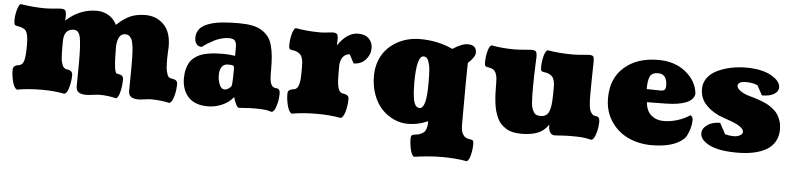

<svg xmlns="http://www.w3.org/2000/svg" viewBox="-45 -772 5065 1229"><g transform="rotate(5 2487.5 -157.5)"><path d="M599.6 0Q587.9 0 557.4 3.9Q526.9 7.8 511.7 7.8Q481.9 7.8 465.1 -3.2Q448.2 -14.2 448.2 -43Q448.2 -64.5 449 -109.4Q449.7 -154.3 449.7 -198.7Q449.7 -310.1 440.7 -355.2Q431.6 -400.4 399.4 -400.4Q335 -400.4 335 -319.8V-281.7Q335 -260.3 335.2 -248.3Q335.4 -236.3 336.7 -218.3Q337.9 -200.2 340.3 -189.9Q342.8 -179.7 347.2 -168.5Q351.6 -157.2 358.9 -151.4Q366.2 -145.5 376 -143.6Q390.6 -143.6 401.9 -135.3Q413.1 -127 413.1 -110.8Q413.1 -74.2 403.1 -35.2Q393.1 3.9 375 13.2Q307.6 0 229 0Q140.6 0 68.4 13.2Q50.3 3.9 40.3 -35.2Q30.3 -74.2 30.3 -110.8Q30.3 -127 41.5 -135.3Q52.7 -143.6 67.4 -143.6Q92.8 -148.4 100.3 -178.2Q107.9 -208 107.9 -267.1V-280.3Q107.9 -342.3 94 -364.5Q80.1 -386.7 32.7 -393.1Q21 -395.5 17.8 -402.1Q14.6 -408.7 14.6 -429.2Q14.6 -455.1 20.3 -480.2Q25.9 -505.4 33.2 -519.8Q40.5 -534.2 45.9 -534.2Q131.8 -521 200.2 -521Q228.5 -521 261.5 -524.4Q294.4 -527.8 303.7 -527.8Q324.7 -527.8 332 -520.3Q339.4 -512.7 339.4 -484.9L338.4 -454.1Q425.3 -534.2 534.2 -534.2Q576.2 -534.2 610.1 -514.4Q644 -494.6 664.1 -455.1Q709.5 -498.5 751 -516.4Q792.5 -534.2 847.7 -534.2Q918.9 -534.2 965.8 -486.6Q1012.7 -439 1012.7 -346.7Q1012.7 -335 1011.2 -311Q1009.8 -287.1 1009.8 -274.4Q1009.8 -257.3 1010 -245.6Q1010.3 -233.9 1011.2 -217.5Q1012.2 -201.2 1014.6 -189.9Q1017.1 -178.7 1020.8 -168Q1024.4 -157.2 1030.5 -151.4Q1036.6 -145.5 1044.9 -144.5Q1045.9 -144.5 1050.8 -143.6Q1055.7 -142.6 1056.9 -142.3Q1058.1 -142.1 1062.5 -141.1Q1066.9 -140.1 1068.4 -139.4Q1069.8 -138.7 1073.2 -137.2Q1076.7 -135.7 1078.1 -134.3Q1079.6 -132.8 1081.8 -130.4Q1084 -127.9 1085 -125.2Q1085.9 -122.6 1086.7 -118.9Q1087.4 -115.2 1087.4 -110.8Q1087.4 -74.2 1077.4 -35.2Q1067.4 3.9 1049.3 13.2Q990.2 0 927.7 0Q917.5 0 889.9 3.9Q862.3 7.8 848.6 7.8Q818.8 7.8 802 -3.2Q785.2 -14.2 785.2 -43Q785.2 -64.5 785.9 -109.4Q786.6 -154.3 786.6 -198.7Q786.6 -227.1 786.4 -245.6Q786.1 -264.2 785.2 -285.6Q784.2 -307.1 782.5 -320.8Q780.8 -334.5 777.8 -348.9Q774.9 -363.3 770.8 -371.6Q766.6 -379.9 760.5 -387.2Q754.4 -394.5 746.3 -397.5Q738.3 -400.4 728 -400.4Q713.4 -400.4 702.6 -391.6Q691.9 -382.8 686.5 -368.4Q681.2 -354 679 -340.6Q676.8 -327.1 676.8 -313.5Q676.8 -148.4 697.3 -144.5Q698.2 -144.5 703.1 -143.6Q708 -142.6 709.2 -142.3Q710.4 -142.1 714.8 -141.1Q719.2 -140.1 720.7 -139.4Q722.2 -138.7 725.6 -137.2Q729 -135.7 730.5 -134.3Q731.9 -132.8 734.1 -130.4Q736.3 -127.9 737.3 -125.2Q738.3 -122.6 739 -118.9Q739.7 -115.2 739.7 -110.8Q739.7 -74.2 731.2 -35.2Q722.7 3.9 706.5 13.2Q652.3 0 599.6 0Z M1458.5 -60.5Q1429.2 -24.4 1385.3 -5.6Q1341.3 13.2 1294.9 13.2Q1250.5 13.2 1217.3 -0.2Q1184.1 -13.7 1165 -37.4Q1146 -61 1136.7 -89.6Q1127.4 -118.2 1127.4 -151.4Q1127.4 -184.1 1134 -210.2Q1140.6 -236.3 1151.6 -254.9Q1162.6 -273.4 1180.2 -287.1Q1197.8 -300.8 1216.8 -308.8Q1235.8 -316.9 1261.5 -321.8Q1287.1 -326.7 1311.5 -328.4Q1335.9 -330.1 1366.2 -330.1Q1384.3 -330.1 1403.1 -328.6Q1421.9 -327.1 1431.6 -325.2L1441.4 -323.7V-381.3Q1441.4 -410.2 1430.2 -421.9Q1418.9 -433.6 1392.1 -433.6Q1368.7 -433.6 1342.8 -426.3Q1316.9 -418.9 1296.9 -408.4Q1276.9 -397.9 1259.8 -387.5Q1242.7 -377 1233.4 -369.6L1224.6 -362.3Q1201.7 -362.3 1189.7 -377Q1177.7 -391.6 1177.7 -418.9Q1177.7 -441.4 1187.3 -459.2Q1196.8 -477.1 1211.7 -489Q1226.6 -501 1249.8 -509.5Q1272.9 -518.1 1294.9 -522.7Q1316.9 -527.3 1346.2 -530Q1375.5 -532.7 1397.5 -533.4Q1419.4 -534.2 1447.3 -534.2Q1497.1 -534.2 1533.9 -526.9Q1570.8 -519.5 1596.2 -503.2Q1621.6 -486.8 1637.9 -465.3Q1654.3 -443.8 1663.1 -410.9Q1671.9 -377.9 1675.3 -342.5Q1678.7 -307.1 1678.7 -257.8Q1678.7 -242.7 1678.7 -235.4Q1678.7 -228 1679.2 -215.1Q1679.7 -202.1 1680.7 -195.6Q1681.6 -189 1683.3 -179.4Q1685.1 -169.9 1687.7 -164.8Q1690.4 -159.7 1694.1 -154.1Q1697.8 -148.4 1703.1 -145.5Q1708.5 -142.6 1715.3 -141.1Q1715.8 -141.1 1721.4 -140.9Q1727.1 -140.6 1730.2 -139.4Q1733.4 -138.2 1737.8 -134.8Q1742.2 -131.3 1744.4 -123.8Q1746.6 -116.2 1746.6 -104.5Q1746.6 -94.2 1744.1 -72Q1741.7 -49.8 1731.7 -20.8Q1721.7 8.3 1706.5 13.2Q1704.1 12.7 1692.9 9.5Q1681.6 6.3 1677 5.6Q1672.4 4.9 1660.2 3.2Q1647.9 1.5 1633.1 1Q1618.2 0.5 1597.2 0.5Q1563 0.5 1533.9 2.9Q1504.9 5.4 1495.6 5.4Q1477.5 5.4 1458.5 -60.5ZM1436.5 -132.3Q1441.4 -156.2 1441.4 -240.2Q1441.4 -255.9 1435.3 -260.3Q1429.2 -264.6 1400.4 -264.6Q1375.5 -264.6 1361.8 -245.8Q1348.1 -227.1 1348.1 -192.4Q1348.1 -159.2 1359.9 -131.3Q1371.6 -103.5 1392.6 -103.5Q1405.3 -103.5 1419.2 -113Q1433.1 -122.6 1436.5 -132.3Z M2110.8 -262.2Q2110.8 -238.8 2111.8 -222.9Q2112.8 -207 2116.5 -187.3Q2120.1 -167.5 2128.9 -156.2Q2137.7 -145 2151.4 -143.6Q2160.2 -142.1 2164.8 -140.9Q2169.4 -139.6 2176 -136.2Q2182.6 -132.8 2185.5 -126.5Q2188.5 -120.1 2188.5 -110.8Q2188.5 -74.2 2178.5 -35.2Q2168.5 3.9 2150.4 13.2Q2079.6 0 1994.6 0Q1906.7 0 1834 13.2Q1815.9 3.9 1805.9 -35.2Q1795.9 -74.2 1795.9 -110.8Q1795.9 -120.1 1798.8 -126.5Q1801.8 -132.8 1808.3 -136.2Q1814.9 -139.6 1819.6 -140.9Q1824.2 -142.1 1833 -143.6Q1846.7 -145 1855.5 -155.3Q1864.3 -165.5 1867.9 -183.6Q1871.6 -201.7 1872.8 -216.6Q1874 -231.4 1874 -252.4V-292.5Q1874 -308.6 1873.3 -318.4Q1872.6 -328.1 1868.9 -342.8Q1865.2 -357.4 1858.4 -366.2Q1851.6 -375 1838.1 -382.6Q1824.7 -390.1 1805.2 -392.1Q1789.6 -393.6 1785.2 -399.4Q1780.8 -405.3 1780.8 -421.4Q1780.8 -455.1 1789.1 -490.2Q1797.4 -525.4 1812 -534.7Q1888.7 -521 1970.7 -521Q1990.7 -521 2017.1 -524.4Q2043.5 -527.8 2050.3 -527.8Q2072.3 -527.8 2079.1 -519.5Q2085.9 -511.2 2085.9 -484.9Q2085.9 -478 2084.5 -447.3Q2143.6 -534.2 2214.4 -534.2Q2259.8 -534.2 2283.7 -509.5Q2307.6 -484.9 2307.6 -449.2Q2307.6 -407.7 2278.3 -374.8Q2249 -341.8 2201.2 -341.8L2171.9 -397.5Q2149.9 -397.5 2132.8 -381.1Q2115.7 -364.7 2110.8 -326.7Z M2646.5 -94.2Q2689.9 -94.2 2689.9 -249V-264.6Q2689.9 -286.1 2689.7 -299.3Q2689.5 -312.5 2688.2 -334.2Q2687 -356 2684.1 -369.6Q2681.2 -383.3 2676.3 -397.7Q2671.4 -412.1 2663.3 -418.9Q2655.3 -425.8 2644.5 -425.8Q2599.1 -425.8 2599.1 -251.5Q2599.1 -219.7 2600.6 -196.5Q2602.1 -173.3 2606.4 -147.7Q2610.8 -122.1 2620.8 -108.2Q2630.9 -94.2 2646.5 -94.2ZM2819.3 205.6Q2731.4 205.6 2637.7 220.2Q2623 210.9 2614.7 176Q2606.4 141.1 2606.4 107.4Q2606.4 91.8 2610.8 85.7Q2615.2 79.6 2630.9 78.1Q2652.8 76.7 2668.5 69.3Q2684.1 62 2691.9 54Q2699.7 45.9 2703.6 31.7Q2707.5 17.6 2708.3 8.8Q2709 0 2709 -15.1Q2647.9 13.2 2581.5 13.2Q2533.7 13.2 2489.7 -6.8Q2445.8 -26.9 2412.1 -62.7Q2378.4 -98.6 2358.2 -153.3Q2337.9 -208 2337.9 -273.4Q2337.9 -323.2 2352.8 -365.7Q2367.7 -408.2 2393.6 -438.7Q2419.4 -469.2 2454.3 -491Q2489.3 -512.7 2529.3 -523.4Q2569.3 -534.2 2612.3 -534.2Q2727.1 -534.2 2822.8 -489.3Q2880.4 -527.8 2919.9 -527.8Q2975.1 -527.8 2975.1 -477.5Q2975.1 -464.4 2963.6 -447.3Q2952.1 -430.2 2940.9 -419.9L2929.7 -409.2Q2926.8 -350.1 2926.8 -23.4Q2926.8 -9.8 2927 -2Q2927.2 5.9 2929 18.8Q2930.7 31.7 2934.3 39.8Q2938 47.9 2944.1 56.6Q2950.2 65.4 2960.7 70.3Q2971.2 75.2 2984.9 76.7Q3000.5 78.6 3004.9 84.2Q3009.3 89.8 3009.3 106Q3009.3 139.6 3001 174.6Q2992.7 209.5 2978 218.8Q2904.3 205.6 2819.3 205.6Z M3491.2 -292.5Q3491.2 -309.1 3490.7 -318.4Q3490.2 -327.6 3486.6 -342.8Q3482.9 -357.9 3476.3 -366.5Q3469.7 -375 3456.3 -382.6Q3442.9 -390.1 3423.3 -392.1Q3407.7 -393.6 3403.3 -399.4Q3398.9 -405.3 3398.9 -421.4Q3398.9 -455.1 3407.2 -490Q3415.5 -524.9 3430.2 -534.2Q3506.8 -521 3593.8 -521Q3620.6 -521 3655 -524.4Q3689.5 -527.8 3698.2 -527.8Q3719.7 -527.8 3725.3 -520Q3731 -512.2 3731 -484.9Q3731 -483.4 3730.2 -449.2Q3729.5 -415 3728.8 -368.2Q3728 -321.3 3728 -288.6Q3728 -259.3 3728.3 -243.9Q3728.5 -228.5 3730.7 -207.3Q3732.9 -186 3737.1 -174.8Q3741.2 -163.6 3749.3 -154.1Q3757.3 -144.5 3769 -141.6Q3770 -141.6 3775.1 -141.1Q3780.3 -140.6 3783.7 -139.4Q3787.1 -138.2 3791.5 -135Q3795.9 -131.8 3798.1 -124Q3800.3 -116.2 3800.3 -105Q3800.3 -94.7 3797.9 -72.5Q3795.4 -50.3 3785.4 -21.2Q3775.4 7.8 3760.3 12.7Q3757.3 12.2 3746.6 9.8Q3735.8 7.3 3731.9 6.6Q3728 5.9 3716.6 4.2Q3705.1 2.4 3694.8 1.7Q3684.6 1 3667.5 0.5Q3650.4 0 3629.9 0Q3597.7 0 3564.9 2.4Q3532.2 4.9 3523.9 4.9Q3482.9 4.9 3482.9 -61Q3456.1 -19.5 3413.8 -3.2Q3371.6 13.2 3310.5 13.2Q3279.8 13.2 3254.6 7.6Q3229.5 2 3210.7 -10Q3191.9 -22 3177.5 -37.1Q3163.1 -52.2 3153.3 -74Q3143.6 -95.7 3137.2 -118.4Q3130.9 -141.1 3127.4 -170.9Q3124 -200.7 3122.8 -228.8Q3121.6 -256.8 3121.6 -292.5Q3121.6 -313 3120.4 -325.2Q3119.1 -337.4 3114 -354Q3108.9 -370.6 3096.2 -379.9Q3083.5 -389.2 3063 -391.6Q3047.4 -393.6 3043 -399.4Q3038.6 -405.3 3038.6 -421.4Q3038.6 -455.1 3046.9 -490Q3055.2 -524.9 3069.8 -534.2Q3138.2 -521 3219.2 -521Q3247.1 -521 3283 -524.4Q3318.8 -527.8 3328.1 -527.8Q3350.1 -527.8 3356.9 -519.5Q3363.8 -511.2 3363.8 -484.9Q3363.8 -482.9 3362.3 -449.5Q3360.8 -416 3359.6 -371.6Q3358.4 -327.1 3358.4 -299.8Q3358.4 -258.8 3358.6 -239.5Q3358.9 -220.2 3360.8 -193.6Q3362.8 -167 3366.9 -155.5Q3371.1 -144 3378.2 -131.6Q3385.3 -119.1 3396.7 -115Q3408.2 -110.8 3424.3 -110.8Q3437.5 -110.8 3447.8 -115.2Q3458 -119.6 3465.1 -126.7Q3472.2 -133.8 3477.1 -147Q3481.9 -160.2 3484.6 -173.3Q3487.3 -186.5 3488.8 -207.5Q3490.2 -228.5 3490.7 -246.8Q3491.2 -265.1 3491.2 -292.5Z M4084.5 -341.8Q4098.6 -341.8 4127.9 -341.1Q4157.2 -340.3 4173.3 -340.3Q4192.9 -340.3 4200 -348.4Q4207 -356.4 4207 -375.5Q4207 -411.1 4192.4 -430.2Q4177.7 -449.2 4149.9 -449.2Q4109.9 -449.2 4097.2 -424.1Q4084.5 -398.9 4084.5 -341.8ZM4353.5 -47.9Q4289.6 13.2 4146.5 13.2Q4063 13.2 3994.4 -19.3Q3925.8 -51.8 3884.3 -115.5Q3842.8 -179.2 3842.8 -262.7Q3842.8 -390.6 3925.3 -462.4Q4007.8 -534.2 4143.1 -534.2Q4249.5 -534.2 4319.8 -477.1Q4390.1 -419.9 4397.9 -338.4Q4386.7 -263.2 4215.8 -259.8Q4166.5 -258.3 4093.3 -258.3Q4098.1 -201.7 4130.6 -174.6Q4163.1 -147.5 4210 -147.5Q4253.9 -147.5 4298.8 -161.6Q4343.8 -175.8 4377.9 -199.2Q4394.5 -191.9 4394.5 -170.4Q4394.5 -136.7 4381.1 -98.9Q4367.7 -61 4353.5 -47.9Z M4957 -158.7Q4957 -114.3 4937.7 -80.6Q4918.5 -46.9 4883.1 -26.6Q4847.7 -6.3 4801 3.4Q4754.4 13.2 4696.8 13.2Q4577.1 13.2 4517.3 -17.6Q4457.5 -48.3 4457.5 -90.3Q4457.5 -121.6 4489.5 -144.5Q4521.5 -167.5 4571.8 -167.5L4609.9 -97.2Q4637.7 -89.8 4666 -89.8Q4689 -89.8 4705.6 -99.1Q4722.2 -108.4 4722.2 -121.6Q4722.2 -134.8 4709.5 -147Q4696.8 -159.2 4676 -168.9Q4655.3 -178.7 4634.5 -186.3Q4613.8 -193.8 4591.6 -201.4Q4569.3 -209 4560.1 -213.4Q4500.5 -241.7 4468.8 -280.8Q4437 -319.8 4437 -375Q4437 -414.1 4460.4 -445.3Q4483.9 -476.6 4522.9 -495.4Q4562 -514.2 4609.1 -524.2Q4656.2 -534.2 4706.5 -534.2Q4808.6 -534.2 4868.4 -500.5Q4928.2 -466.8 4928.2 -426.3Q4928.2 -399.9 4900.6 -382.8Q4873 -365.7 4822.3 -365.7L4790.5 -425.8Q4785.2 -431.6 4762 -436.8Q4738.8 -441.9 4715.3 -441.9Q4662.1 -441.9 4662.1 -413.1Q4662.1 -397.9 4684.8 -381.3Q4707.5 -364.7 4744.6 -354.5Q4769.5 -347.7 4786.4 -342.5Q4803.2 -337.4 4827.4 -327.9Q4851.6 -318.4 4867.9 -308.6Q4884.3 -298.8 4902.6 -283.7Q4920.9 -268.6 4931.6 -251.2Q4942.4 -233.9 4949.7 -210.2Q4957 -186.5 4957 -158.7Z"/></g></svg>

Font: Coustard Black
Style: Regular
Weight: 900
Foundry: vernon adams
Version: Version 1.001;